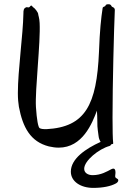

<svg xmlns="http://www.w3.org/2000/svg" viewBox="-20 -710 646 935"><path d="M539 -657C540 -664 538 -668 536 -671C532 -675 525 -676 523 -680C519 -692 504 -690 499 -688C494 -687 495 -683 492 -680C488 -678 481 -676 480 -672C472 -620 466 -564 462 -457C451 -200 396 -91 206 -81C189 -81 180 -82 173 -86C166 -90 159 -127 155 -189C150 -271 178 -502 173 -598C172 -623 166 -636 166 -641C166 -650 148 -672 142 -674C138 -676 134 -690 126 -678C119 -670 114 -676 109 -675C95 -670 94 -661 94 -644C92 -538 67 -367 67 -257C67 -230 69 -208 72 -190C91 -90 128 -20 218 3C235 7 251 9 266 9C382 9 429 -110 452 -171C453 -154 454 -136 454 -118C453 -87 459 -60 460 -48C461 -37 465 -27 470 -19C397 14 325 63 325 126C325 174 373 205 434 205C481 205 520 197 545 183C550 180 556 175 556 168C556 157 539 161 541 146C548 100 527 112 522 114C501 125 472 143 431 143C410 143 390 133 390 112C390 72 462 15 513 1C520 -1 518 -4 522 -7C526 -10 533 -6 531 -16C529 -32 528 -78 528 -138C528 -300 535 -568 539 -657Z"/></svg>

Font: Oregano
Style: Regular
Weight: 400
Designer: Astigmatic (AOETI)
Foundry: Astigmatic (AOETI)
Version: Version 1.000